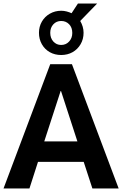

<svg xmlns="http://www.w3.org/2000/svg" viewBox="-24 -1069 693 1089"><path d="M-4 0 261 -705H384L649 0H500L436 -196L489 -151H153L206 -196L143 0ZM320 -553 216 -233 200 -267H442L426 -233L322 -553ZM323 -757Q287 -757 258.5 -773Q230 -789 213.5 -818Q197 -847 197 -883Q197 -918 213.5 -946.5Q230 -975 259 -991.5Q288 -1008 323 -1008Q339 -1008 354 -1004Q369 -1000 382 -994L418 -1049H527L431 -950Q440 -935 445 -918Q450 -901 450 -883Q450 -847 433 -818Q416 -789 387.5 -773Q359 -757 323 -757ZM323 -814Q350 -814 368 -833.5Q386 -853 386 -882Q386 -913 368 -931.5Q350 -950 323 -950Q296 -950 278.5 -931Q261 -912 261 -883Q261 -853 278.5 -833.5Q296 -814 323 -814Z"/></svg>

Font: Nunito Sans 10pt Condensed ExtraBold
Style: Regular
Weight: 800
Width: 3
Designer: Vernon Adams
Foundry: Vernon Adams
Version: Version 3.101;gftools[0.9.27]